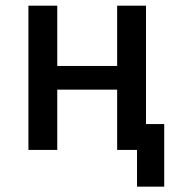

<svg xmlns="http://www.w3.org/2000/svg" viewBox="-20 -538 626 689"><path d="M471.7 131.8V0H400.4V-216.3H185.5V0H82V-517.6H185.5V-301.3H400.4V-517.6H503.9V-92.8H569.3V131.8Z"/></svg>

Font: Cascadia Code NF
Style: Regular
Weight: 400
Monospace: yes
Designer: Aaron Bell
Foundry: Saja Typeworks
Version: Version 2404.023; ttfautohint (v1.8.4)